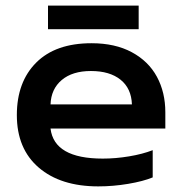

<svg xmlns="http://www.w3.org/2000/svg" viewBox="-20 -649 649 684"><path d="M151 -629H474V-545H151ZM40 -239Q40 -357 109 -426Q178 -495 306 -495Q390 -495 449.5 -463Q509 -431 539 -375.5Q569 -320 569 -249V-191H160Q173 -84 346 -84Q392 -84 440 -92Q488 -100 524 -114V-17Q490 -3 436.5 6Q383 15 330 15Q196 15 118 -52Q40 -119 40 -239ZM450 -277Q448 -334 409.5 -365Q371 -396 304 -396Q238 -396 200 -364Q162 -332 160 -277Z"/></svg>

Font: Prompt Medium
Style: Regular
Weight: 500
Designer: Katatrad Team
Foundry: CadsonDemak
Version: Version 1.000